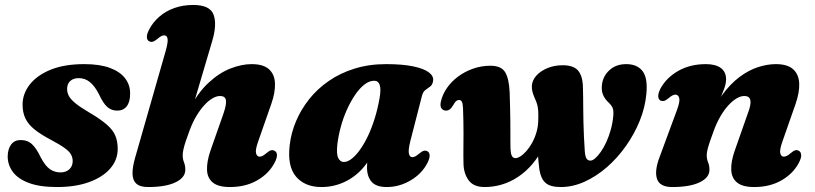

<svg xmlns="http://www.w3.org/2000/svg" viewBox="-20 -740 3284 774"><path d="M223.5 -45Q246.5 -45 259.8 -57.8Q273 -70.5 273 -90.5Q273 -105 266.2 -117.2Q259.5 -129.5 241 -143Q222.5 -156.5 186 -176Q144 -198 118.8 -218.5Q93.5 -239 82.2 -263Q71 -287 71 -318Q71 -362 100 -399.2Q129 -436.5 184.2 -459Q239.5 -481.5 319.5 -481.5Q382.5 -481.5 423.2 -466.2Q464 -451 484.2 -424.5Q504.5 -398 504.5 -364Q505 -330 491.2 -312Q477.5 -294 452.5 -294Q429.5 -294 412.8 -308.5Q396 -323 378.5 -361Q362 -393 342.5 -409Q323 -425 297.5 -425Q276 -425 263.2 -413.5Q250.5 -402 250.5 -381Q250.5 -367.5 257.2 -354Q264 -340.5 283.2 -324.5Q302.5 -308.5 339 -287Q385 -260 410.2 -238Q435.5 -216 445 -193Q454.5 -170 454.5 -140Q454.5 -95 424 -60.2Q393.5 -25.5 338.8 -5.8Q284 14 210 14Q139.5 14 95.5 -2.8Q51.5 -19.5 31.2 -47.8Q11 -76 11 -109.5Q11.5 -140 25.2 -157.8Q39 -175.5 63 -175.5Q91.5 -175.5 109.5 -158.2Q127.5 -141 144 -106Q162 -71.5 181 -58.2Q200 -45 223.5 -45Z M752 -292 835 -573Q855.5 -640.5 841.2 -680.2Q827 -720 759 -720Q718 -720 683.2 -707.8Q648.5 -695.5 622.8 -673.2Q597 -651 581.5 -621.5Q571.5 -602.5 572 -590.2Q572.5 -578 581.5 -573.5Q588.5 -570 595.5 -571.8Q602.5 -573.5 614 -582.5Q623.5 -591 629.8 -594.2Q636 -597.5 642 -597.5Q653 -597.5 655.5 -584Q658 -570.5 648 -535L524.5 -103.5Q514 -66.5 514.2 -40Q514.5 -13.5 529.5 0.2Q544.5 14 577 14Q648 14 687.5 -5Q727 -24 727 -55.5Q727 -72.5 721.8 -85.5Q716.5 -98.5 716.5 -114Q716.5 -125 719.8 -139.2Q723 -153.5 729.5 -172.8Q736 -192 745 -216Q757 -248 772.2 -273.2Q787.5 -298.5 803.8 -316.2Q820 -334 836.5 -343.5Q853 -353 867 -353Q888 -353 890.8 -336Q893.5 -319 881 -282.5L828.5 -133Q813.5 -89 814.5 -55.8Q815.5 -22.5 837.8 -4.2Q860 14 907 14Q970 14 1017 -13Q1064 -40 1087 -84Q1097 -103 1096.5 -115.2Q1096 -127.5 1087 -132Q1080 -136 1072.8 -134.2Q1065.5 -132.5 1054.5 -123Q1045 -115 1038.8 -111.8Q1032.5 -108.5 1026.5 -108.5Q1016 -108.5 1012.2 -122Q1008.5 -135.5 1021 -170.5L1073.5 -320.5Q1090 -368 1088.5 -404.2Q1087 -440.5 1064.2 -461Q1041.5 -481.5 994 -481.5Q954.5 -481.5 909.2 -464Q864 -446.5 820.5 -406.2Q777 -366 741 -296Z M1634 -170.5Q1625 -134 1628.5 -120.2Q1632 -106.5 1642 -106.5Q1648.5 -106.5 1654.5 -109.8Q1660.5 -113 1670 -121Q1681.5 -130.5 1688.5 -132.2Q1695.5 -134 1702.5 -130.5Q1711.5 -126 1712 -113.8Q1712.5 -101.5 1702.5 -82Q1680 -39 1634.8 -12.5Q1589.5 14 1539 14Q1496.5 14 1478 -7.2Q1459.5 -28.5 1459.5 -65Q1459.5 -77.5 1460.5 -91Q1461.5 -104.5 1464 -119.5Q1466.5 -134.5 1470 -151Q1473.5 -167.5 1478.5 -185L1491.5 -150Q1476 -100 1443.5 -63Q1411 -26 1367.8 -6Q1324.5 14 1276 14Q1209 14 1173.2 -28.2Q1137.5 -70.5 1148 -156Q1153.5 -204 1173.2 -251Q1193 -298 1226 -339.8Q1259 -381.5 1304.8 -413.2Q1350.5 -445 1408.8 -463.2Q1467 -481.5 1536 -481.5Q1602.5 -481.5 1645.5 -472.5Q1688.5 -463.5 1708.5 -448.5Q1728.5 -433.5 1726 -415Q1724 -398.5 1714.5 -391.5Q1705 -384.5 1695.2 -377.5Q1685.5 -370.5 1681 -353.5ZM1340 -158.5Q1335.5 -118 1343.8 -102.5Q1352 -87 1366 -87Q1381 -87 1397.5 -99.8Q1414 -112.5 1430.8 -135.8Q1447.5 -159 1462.8 -190.8Q1478 -222.5 1490.2 -261.5Q1502.5 -300.5 1510 -343.5Q1516.5 -380.5 1510.8 -397.5Q1505 -414.5 1488.5 -414.5Q1468.5 -414.5 1448.8 -399Q1429 -383.5 1411.2 -357.2Q1393.5 -331 1378.5 -297.8Q1363.5 -264.5 1353.8 -228.5Q1344 -192.5 1340 -158.5Z M1848.5 -79Q1848 -94.5 1848 -114.2Q1848 -134 1848.2 -156.5Q1848.5 -179 1848.5 -203.5Q1848.5 -228 1848 -253.5Q1847.5 -279 1846.5 -304.5Q1845.5 -324 1841.5 -330.5Q1837.5 -337 1830.5 -337Q1824.5 -337 1819.2 -332.8Q1814 -328.5 1808.5 -318.5Q1800 -304 1793 -299Q1786 -294 1777.5 -294Q1766 -294.5 1759.8 -303Q1753.5 -311.5 1757 -329.5Q1763.5 -359 1781.5 -385Q1799.5 -411 1826.5 -431.2Q1853.5 -451.5 1887 -463.2Q1920.5 -475 1957 -475Q2000.5 -475 2016.2 -449.2Q2032 -423.5 2034.5 -368.5Q2035.5 -338.5 2036.2 -310Q2037 -281.5 2037.2 -256.2Q2037.5 -231 2037.5 -209.2Q2037.5 -187.5 2037.5 -170.2Q2037.5 -153 2038 -141Q2039 -118.5 2044 -110.5Q2049 -102.5 2058.5 -102.5Q2066.5 -102.5 2078 -109.8Q2089.5 -117 2102 -131Q2114.5 -145 2125.2 -164.5Q2136 -184 2143 -208.2Q2150 -232.5 2150 -260.5Q2150.5 -281.5 2149.5 -295Q2148.5 -308.5 2145.2 -319.8Q2142 -331 2136 -343.5Q2129.5 -359 2126.5 -369.8Q2123.5 -380.5 2124 -395Q2126 -417.5 2143 -436Q2160 -454.5 2187.8 -465.8Q2215.5 -477 2248.5 -477Q2292.5 -477 2311 -454.8Q2329.5 -432.5 2330 -385.5Q2330.5 -369 2330.8 -347.2Q2331 -325.5 2331.2 -300.2Q2331.5 -275 2332 -247.2Q2332.5 -219.5 2334 -189.8Q2335.5 -160 2337.5 -129.5Q2339 -110 2344.2 -101.2Q2349.5 -92.5 2360.5 -92.5Q2368.5 -92.5 2379.5 -102Q2390.5 -111.5 2402.2 -128.2Q2414 -145 2424.5 -168Q2435 -191 2442.5 -218.2Q2450 -245.5 2452.5 -275Q2454 -295.5 2449.2 -306Q2444.5 -316.5 2431.5 -328.5Q2417.5 -342 2410.5 -359Q2403.5 -376 2407 -401.5Q2412 -435 2438 -458.2Q2464 -481.5 2504.5 -481.5Q2548.5 -481.5 2570.2 -453.5Q2592 -425.5 2585.5 -360Q2580.5 -306.5 2559 -253.2Q2537.5 -200 2503.5 -151.8Q2469.5 -103.5 2426.8 -66.2Q2384 -29 2336.5 -7.5Q2289 14 2241 14Q2198.5 14 2179.5 -2.5Q2160.5 -19 2154.5 -55.5Q2152.5 -71.5 2150.8 -88.5Q2149 -105.5 2148 -122.5Q2147 -139.5 2147 -154L2173.5 -152.5Q2152.5 -109.5 2125.8 -78.2Q2099 -47 2067.8 -26.5Q2036.5 -6 2002.8 4Q1969 14 1934 14Q1889 14 1869.2 -13.2Q1849.5 -40.5 1848.5 -79Z M2642.5 -334.5Q2634 -339.5 2633.5 -351.8Q2633 -364 2642.5 -383Q2666.5 -427 2714.2 -454.2Q2762 -481.5 2825.5 -481.5Q2865 -481.5 2886 -465.8Q2907 -450 2907 -420.5Q2907 -402.5 2898.8 -380.8Q2890.5 -359 2879.2 -334.5Q2868 -310 2857.5 -284Q2847 -258 2842.5 -232L2828.5 -239Q2855.5 -308 2889.5 -354.8Q2923.5 -401.5 2961 -429.5Q2998.5 -457.5 3036.2 -469.5Q3074 -481.5 3107.5 -481.5Q3154.5 -481.5 3177.2 -461Q3200 -440.5 3201.8 -404.2Q3203.5 -368 3187 -320.5L3134.5 -170.5Q3122 -135.5 3125.5 -122Q3129 -108.5 3139.5 -108.5Q3146 -108.5 3152.2 -111.8Q3158.5 -115 3168 -123Q3179 -132.5 3186.2 -134.2Q3193.5 -136 3200.5 -132Q3209 -127.5 3209.8 -115.2Q3210.5 -103 3200.5 -84Q3177.5 -40 3130.5 -13Q3083.5 14 3020.5 14Q2973.5 14 2951.2 -4.2Q2929 -22.5 2927.8 -55.8Q2926.5 -89 2942 -133L2994.5 -282.5Q3008.5 -318.5 3005 -335.8Q3001.5 -353 2980.5 -353Q2966 -353 2949.8 -343.5Q2933.5 -334 2917 -316.2Q2900.5 -298.5 2885.5 -273.2Q2870.5 -248 2858.5 -216Q2849 -190.5 2842.5 -171.5Q2836 -152.5 2832.5 -138.8Q2829 -125 2829 -114.5Q2829 -98.5 2834.5 -85.5Q2840 -72.5 2840 -55.5Q2840 -24 2800.5 -5Q2761 14 2690 14Q2640 14 2628.8 -18.2Q2617.5 -50.5 2639 -107L2709 -296.5Q2722 -331.5 2718 -345Q2714 -358.5 2703.5 -358.5Q2697.5 -358.5 2691.2 -355.5Q2685 -352.5 2675 -344Q2664 -335 2656.8 -333.2Q2649.5 -331.5 2642.5 -334.5Z"/></svg>

Font: Fraunces ExtraBold
Style: Italic
Weight: 800
Italic angle: -16°
Version: Version 1.000;[b76b70a41]